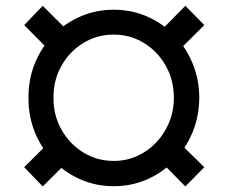

<svg xmlns="http://www.w3.org/2000/svg" viewBox="-20 -636 791 666"><path d="M374.6 9.9Q313.6 9.9 259.8 -13.3Q206 -36.6 165.1 -78.5Q124.3 -120.4 101.4 -176.1Q78.5 -231.9 78.8 -296.9Q78.5 -361.9 101.4 -417.4Q124.3 -473 165.1 -514.6Q206 -556.1 259.8 -579.2Q313.6 -602.3 374.6 -602.3Q435.7 -602.3 489.3 -579.2Q543 -556.1 583.6 -514.6Q624.3 -473 647.5 -417.4Q670.8 -361.9 671.2 -296.9Q670.8 -231.9 647.5 -176.1Q624.3 -120.4 583.6 -78.5Q543 -36.6 489.3 -13.3Q435.7 9.9 374.6 9.9ZM374.6 -77.8Q418 -77.8 455.8 -94.8Q493.6 -111.9 522 -141.9Q550.4 -171.9 566.8 -211.6Q583.1 -251.4 583.1 -296.9Q583.1 -358.3 555 -407.8Q527 -457.4 479.6 -486.7Q432.2 -516 374.6 -516Q316.4 -516 268.8 -486.7Q221.2 -457.4 193.2 -407.8Q165.1 -358.3 165.5 -296.9Q165.1 -236.2 193.2 -186.4Q221.2 -136.7 268.8 -107.2Q316.4 -77.8 374.6 -77.8ZM587.4 -448.2 523.4 -514.9 622.9 -615.8 688.6 -549ZM622.9 10.7 523.4 -90.2 587.4 -155.5 688.6 -56.1ZM128.2 10.7 63.9 -56.1 163.7 -155.5 229.4 -90.2ZM163.7 -448.2 63.9 -549 128.2 -615.8 229.4 -514.9Z"/></svg>

Font: InterMG SemiBold
Style: Regular
Weight: 600
Designer: Rasmus Andersson
Foundry: rsms
Version: Version 3.019;December 26, 2023;FontCreator 15.0.0.2955 64-b